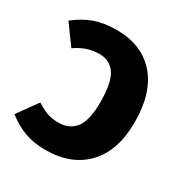

<svg xmlns="http://www.w3.org/2000/svg" viewBox="-137 -654 742 777"><g transform="rotate(30 233.5 -265.5)"><path d="M438 -261Q438 -127 369 -55Q300 17 181 17Q125 17 82 1Q39 -15 0 -46L67 -139Q98 -120 119.5 -112.5Q141 -105 171 -105Q221 -105 249 -140Q277 -175 277 -262Q277 -353 251.5 -391Q226 -429 176 -429Q119 -429 66 -392L0 -483Q43 -517 87 -532.5Q131 -548 190 -548Q306 -548 372 -473.5Q438 -399 438 -261Z"/></g></svg>

Font: Fira Sans Condensed
Style: Bold
Weight: 700
Width: 3
Designer: bBox Type GmbH & Carrois Corporate GbR & Edenspiekermann AG
Foundry: bBox Type GmbH & Carrois Corporate GbR & Edenspiekermann AG
Version: Version 4.301